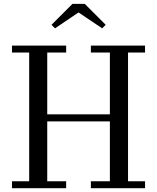

<svg xmlns="http://www.w3.org/2000/svg" viewBox="-20 -990 826 1010"><path d="M393 -924.5 269.5 -841 251 -859.5 361 -969.5H426L536 -859.5L517.5 -841ZM43 -36.5H133.5V-713.5H43V-750H328V-713.5H228.5V-388.5H558V-713.5H458V-750H743V-713.5H653.5V-36.5H743V0H458V-36.5H558V-351.5H228.5V-36.5H328V0H43Z"/></svg>

Font: Bodoni* 06pt
Style: Regular
Weight: 400
Version: Version 2.3